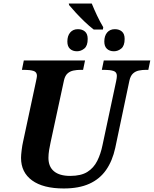

<svg xmlns="http://www.w3.org/2000/svg" viewBox="-20 -1056 870 1086"><path d="M510 -889Q485 -908 458 -934Q431 -960 408 -985Q385 -1010 371 -1027L369 -1036H499Q512 -1004 528.5 -969Q545 -934 564 -902L562 -889ZM415.6 -766Q391 -766 376 -779.8Q361 -793.5 361 -821Q361 -853.2 377 -872.1Q393.1 -891 420.7 -891Q445 -891 460.5 -877.7Q476 -864.5 476 -835.7Q476 -797 457 -781.5Q438 -766 415.6 -766ZM624.6 -766Q600 -766 585 -779.8Q570 -793.5 570 -821Q570 -853.2 586 -872.1Q602.1 -891 629.7 -891Q654 -891 669.5 -877.7Q685 -864.5 685 -835.7Q685 -797 666 -781.5Q647 -766 624.6 -766ZM340.7 10Q224 10 161.5 -35.5Q99 -81 99 -163Q99 -179 102.5 -207Q106 -235 110 -252L183 -593Q186 -607 187.5 -615.2Q189 -623.4 189 -627Q189 -649.1 169 -655Q149 -661 117 -661H104L114.7 -714H461L450 -661H437Q415 -661 395.5 -657Q376 -653 362 -640.5Q348 -628 342 -602L266 -250Q262 -233 258 -208.5Q254 -184 254 -163.3Q254 -113.2 285.5 -87.1Q317 -61 377 -61Q438 -61 474 -83.5Q510 -106 530 -146Q550 -186 560 -236L637 -597Q639 -605 640 -614Q641 -623 641 -627Q641 -649.1 621 -655Q601 -661 569 -661H556L567 -714H830L819 -661H806.4Q785 -661 765.5 -657Q746 -653 732 -640Q718 -627 712 -600L632 -220Q616 -146 580 -94.5Q544 -43 485.1 -16.5Q426.3 10 340.7 10Z"/></svg>

Font: Noto Serif
Style: Italic
Weight: 400
Italic angle: -12°
Designer: Monotype Design Team
Foundry: Monotype Imaging Inc.
Version: Version 2.013